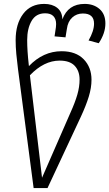

<svg xmlns="http://www.w3.org/2000/svg" viewBox="-20 -765 559 982"><path d="M433 -558Q461 -607 461 -644Q461 -696 404 -696Q372 -696 349.5 -675.5Q327 -655 322 -617L315 -574L259 -579L266 -626Q267 -632 267 -642Q267 -668 253 -682.5Q239 -697 211 -697Q164 -697 141.5 -658Q119 -619 119 -560Q119 -506 127 -435L128 -427Q201 -503 295 -503Q368 -503 408 -462Q448 -421 448 -357Q448 -316 434 -270.5Q420 -225 394 -169L223 197H152L72 -412Q67 -451 63.5 -488Q60 -525 60 -560Q60 -643 98.5 -694Q137 -745 206 -745Q247 -745 272.5 -725Q298 -705 299 -666Q328 -745 413 -745Q459 -745 489 -719Q519 -693 519 -645Q519 -595 485 -544ZM133 -380 195 144 340 -188Q364 -241 375.5 -281Q387 -321 387 -358Q387 -402 362 -428.5Q337 -455 285 -455Q205 -455 133 -380Z"/></svg>

Font: FiraGO Light
Style: Italic
Weight: 300
Italic angle: -8°
Designer: bBox Type GmbH
Foundry: bBox Type GmbH
Version: Version 1.001